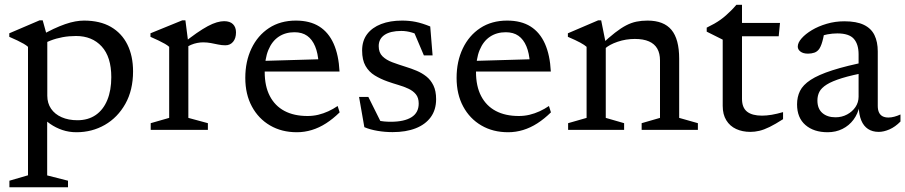

<svg xmlns="http://www.w3.org/2000/svg" viewBox="-20 -552 3847 816"><path d="M453 -224Q453 -310 412.2 -354.5Q371.5 -399 303 -399Q273.5 -399 246.2 -394Q219 -389 194.5 -379.5Q170 -370 147.5 -355.5V-397Q179.5 -416 206.8 -428.8Q234 -441.5 257.2 -449.5Q280.5 -457.5 300.2 -461Q320 -464.5 337 -464.5Q405 -464.5 451.2 -437.8Q497.5 -411 521.5 -362.5Q545.5 -314 545.5 -248.5Q545.5 -169 512.8 -110.8Q480 -52.5 425.5 -21.2Q371 10 305 10Q273 10 245 0.5Q217 -9 193.2 -25.5Q169.5 -42 150 -64H180.5V193.5L269 216V244H20V216L99 193V-353Q92.5 -359 81 -365.8Q69.5 -372.5 53.8 -380Q38 -387.5 19.5 -395.5V-410.5L148 -465.5H161.5L181 -395V-145Q181 -113.5 197 -90Q213 -66.5 242 -53.8Q271 -41 309 -41Q354.5 -41 386.8 -63.2Q419 -85.5 436 -126.8Q453 -168 453 -224Z M932.5 -462Q957.5 -462 970.2 -449.2Q983 -436.5 983 -414.5Q983 -389 970.5 -374.2Q958 -359.5 938 -359.5Q922.5 -359.5 907.2 -362.8Q892 -366 876.2 -369Q860.5 -372 843 -372Q831.5 -372 818.2 -369.5Q805 -367 792 -361.5Q779 -356 767 -347.5L754.5 -365Q788.5 -392.5 815.2 -411Q842 -429.5 863 -440.8Q884 -452 901.2 -457Q918.5 -462 932.5 -462ZM780.5 -368V-51L863.5 -28.5V0H620.5V-28.5L699 -51V-353Q692.5 -359 680.8 -365.8Q669 -372.5 653.5 -380Q638 -387.5 619.5 -395.5V-410.5L754.5 -465.5H768Z M1237.5 -464.5Q1297 -464.5 1336.8 -439.5Q1376.5 -414.5 1398 -366.2Q1419.5 -318 1423 -248H1090.5V-293L1366.5 -301L1334 -283.5Q1331.5 -326 1319.2 -355.2Q1307 -384.5 1285.5 -399.8Q1264 -415 1231.5 -415Q1193 -415 1164.5 -396Q1136 -377 1120.5 -339.5Q1105 -302 1105 -246Q1105 -185.5 1126.8 -143.8Q1148.5 -102 1189 -80.5Q1229.5 -59 1287 -59Q1310.5 -59 1332.5 -64.2Q1354.5 -69.5 1375.2 -79Q1396 -88.5 1415 -101.5L1423.5 -74.5Q1395.5 -47 1366 -28Q1336.5 -9 1305.2 0.5Q1274 10 1241.5 10Q1177 10 1127.8 -18.8Q1078.5 -47.5 1050.5 -99.5Q1022.5 -151.5 1022.5 -221Q1022.5 -291 1048.8 -346Q1075 -401 1123.2 -432.8Q1171.5 -464.5 1237.5 -464.5Z M1688.5 -464.5Q1719.5 -464.5 1746.8 -459Q1774 -453.5 1808.5 -439.5L1818.5 -316.5H1781.5L1729.5 -439L1779 -392.5Q1754.5 -406.5 1731.5 -413.5Q1708.5 -420.5 1685.5 -420.5Q1639.5 -420.5 1614.5 -403.8Q1589.5 -387 1589.5 -356Q1589.5 -328.5 1605.5 -312.8Q1621.5 -297 1647.8 -287.2Q1674 -277.5 1704.5 -268Q1727.5 -261 1750.2 -251.5Q1773 -242 1791.8 -227.2Q1810.5 -212.5 1822 -189Q1833.5 -165.5 1833.5 -130.5Q1833.5 -85.5 1810.8 -54.2Q1788 -23 1746.8 -6.8Q1705.5 9.5 1648.5 9.5Q1616 9.5 1584.8 4.2Q1553.5 -1 1528.5 -11.5L1506 -140H1545.5L1610.5 -9.5L1549 -53Q1568 -45 1583.2 -41Q1598.5 -37 1612.5 -35.8Q1626.5 -34.5 1640.5 -34.5Q1698 -34.5 1728.8 -53.8Q1759.5 -73 1759.5 -112Q1759.5 -136.5 1747.5 -151.2Q1735.5 -166 1715.5 -175.2Q1695.5 -184.5 1672.2 -191.2Q1649 -198 1626.5 -206Q1597 -216.5 1572.5 -231.5Q1548 -246.5 1533.5 -271.8Q1519 -297 1519 -337.5Q1519 -378.5 1540.2 -406.8Q1561.5 -435 1599.8 -449.8Q1638 -464.5 1688.5 -464.5Z M2135.5 -464.5Q2195 -464.5 2234.8 -439.5Q2274.5 -414.5 2296 -366.2Q2317.5 -318 2321 -248H1988.5V-293L2264.5 -301L2232 -283.5Q2229.5 -326 2217.2 -355.2Q2205 -384.5 2183.5 -399.8Q2162 -415 2129.5 -415Q2091 -415 2062.5 -396Q2034 -377 2018.5 -339.5Q2003 -302 2003 -246Q2003 -185.5 2024.8 -143.8Q2046.5 -102 2087 -80.5Q2127.5 -59 2185 -59Q2208.5 -59 2230.5 -64.2Q2252.5 -69.5 2273.2 -79Q2294 -88.5 2313 -101.5L2321.5 -74.5Q2293.5 -47 2264 -28Q2234.5 -9 2203.2 0.5Q2172 10 2139.5 10Q2075 10 2025.8 -18.8Q1976.5 -47.5 1948.5 -99.5Q1920.5 -151.5 1920.5 -221Q1920.5 -291 1946.8 -346Q1973 -401 2021.2 -432.8Q2069.5 -464.5 2135.5 -464.5Z M2554.5 -368V-51L2632.5 -28.5V0H2394.5V-28.5L2473 -51V-353Q2465 -360.5 2446.2 -370.8Q2427.5 -381 2393.5 -395.5V-410.5L2522 -465.5H2535ZM2707 -28.5 2785 -51V-295Q2785 -325 2773.5 -345.2Q2762 -365.5 2738.2 -376Q2714.5 -386.5 2678 -386.5Q2640 -386.5 2604.8 -374.5Q2569.5 -362.5 2550.5 -345L2535 -362Q2568 -393 2593.8 -413Q2619.5 -433 2641.2 -444.2Q2663 -455.5 2684.8 -460Q2706.5 -464.5 2732 -464.5Q2801 -464.5 2833.8 -425Q2866.5 -385.5 2866.5 -302.5V-51L2946 -28.5V0H2707Z M3133.5 -132Q3133.5 -94.5 3155 -77.5Q3176.5 -60.5 3218.5 -60.5Q3237.5 -60.5 3259.8 -64.2Q3282 -68 3308 -75.5V-45.5Q3275.5 -24.5 3251 -12.5Q3226.5 -0.5 3207 4Q3187.5 8.5 3169.5 8.5Q3135 8.5 3108.5 -3.8Q3082 -16 3066.8 -40.8Q3051.5 -65.5 3051.5 -102V-383.5L2983.5 -417.5V-434.5Q3001 -443 3015.5 -451.2Q3030 -459.5 3042.2 -468.2Q3054.5 -477 3065.5 -486.8Q3076.5 -496.5 3087.5 -507.5Q3098.5 -518.5 3109.5 -531.5H3133.5V-439ZM3101.5 -398 3102.5 -454.5H3295L3289.5 -398Z M3671 -291 3668.5 -245.5Q3600.5 -233 3558.5 -220Q3516.5 -207 3493.8 -192.8Q3471 -178.5 3462.5 -162Q3454 -145.5 3454 -125Q3454 -90 3475 -71.8Q3496 -53.5 3531 -53.5Q3558 -53.5 3580.2 -65.5Q3602.5 -77.5 3615.8 -97.2Q3629 -117 3629 -141V-321Q3629 -364 3608.8 -387Q3588.5 -410 3538.5 -410Q3518 -410 3496.5 -406Q3475 -402 3455 -394L3485 -421.5Q3482 -405 3478.8 -390.5Q3475.5 -376 3471.5 -364.5Q3467.5 -353 3462 -344.5Q3453.5 -332.5 3441 -328.2Q3428.5 -324 3414 -324Q3393.5 -324 3382 -332.8Q3370.5 -341.5 3370.5 -354Q3370.5 -370.5 3386.8 -389Q3403 -407.5 3430.5 -424Q3458 -440.5 3493.8 -451Q3529.5 -461.5 3568.5 -461.5Q3620 -461.5 3651.2 -446.5Q3682.5 -431.5 3696.5 -402.8Q3710.5 -374 3710.5 -333.5V-102Q3710.5 -85 3715.8 -74Q3721 -63 3731 -57.8Q3741 -52.5 3756 -52.5Q3767.5 -52.5 3780.8 -56Q3794 -59.5 3807 -65.5V-35.5Q3785 -13 3760.5 -2.2Q3736 8.5 3714.5 8.5Q3688 8.5 3669.2 -3.8Q3650.5 -16 3640.5 -40Q3630.5 -64 3629.5 -99L3633 -102.5Q3626.5 -69 3607.5 -43.5Q3588.5 -18 3560.2 -4Q3532 10 3497.5 10Q3438.5 10 3403 -20.8Q3367.5 -51.5 3367.5 -108.5Q3367.5 -140 3380 -165.5Q3392.5 -191 3425.2 -212.5Q3458 -234 3517.5 -253.2Q3577 -272.5 3671 -291Z"/></svg>

Font: Newsreader
Style: Regular
Weight: 400
Designer: Hugues Gentile
Foundry: Production Type
Version: Version 1.003